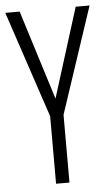

<svg xmlns="http://www.w3.org/2000/svg" viewBox="-52 -750 454 785"><g transform="rotate(-5 175.0 -357.0)"><path d="M174 -347 59 -714H0L146 -277V0H201V-278L346 -714H289Z"/></g></svg>

Font: Noto Sans Display Condensed Light
Style: Regular
Weight: 300
Width: 3
Designer: Monotype Design Team
Foundry: Monotype Imaging Inc.
Version: Version 1.900